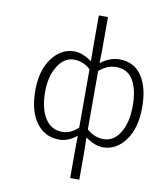

<svg xmlns="http://www.w3.org/2000/svg" viewBox="-107 -879 1004 1201"><g transform="rotate(10 395.0 -278.5)"><path d="M422 238V50L423 -31Q370 13 312 13Q220 13 166 -60.5Q112 -134 112 -266Q112 -392 169.5 -469.5Q227 -547 312 -547Q362 -547 423 -504L422 -583V-795H480V-583L478 -502Q538 -547 597 -547Q691 -547 740 -474Q789 -401 789 -275Q789 -143 731.5 -65Q674 13 589 13Q539 13 478 -30L480 50V238ZM322 -38Q377 -38 423 -83V-453Q377 -496 318 -496Q256 -496 215 -430.5Q174 -365 174 -266Q174 -161 213 -99.5Q252 -38 322 -38ZM584 -38Q649 -38 689 -103Q729 -168 729 -275Q729 -377 694 -436.5Q659 -496 586 -496Q528 -496 478 -452V-81Q527 -38 584 -38Z"/></g></svg>

Font: NotoSansHansLight
Style: Regular
Weight: 300
Designer: Ryoko NISHIZUKA  (kana & ideographs); Paul D. Hunt (Latin, Greek & Cyrillic); Wenlong ZHANG  (bopomofo); Sandoll Communi
Foundry: Adobe Systems Incorporated
Version: Version 1.00;December 8, 2021;FontCreator 13.0.0.2675 64-bit